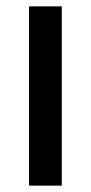

<svg xmlns="http://www.w3.org/2000/svg" viewBox="-20 -583 285 603"><path d="M71 0V-563H174V0Z"/></svg>

Font: BDO Grotesk
Style: Regular
Weight: 400
Designer: Deni Anggara
Foundry: Lokal Container
Version: Version 2.000